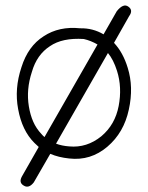

<svg xmlns="http://www.w3.org/2000/svg" viewBox="-20 -582 540 699"><path d="M103 82Q85 105 67 94Q47 83 60 60L121 -47Q113 -54 105 -62Q60 -107 46 -185Q32 -259 58 -337Q82 -414 139 -450Q195 -487 272 -479Q318 -480 357 -457L405 -541Q429 -571 447 -558Q466 -545 450 -523L395 -426Q428 -391 445 -335Q467 -265 449 -183Q431 -99 371 -48Q310 4 232 -5Q193 -9 163 -22ZM285 -440Q207 -445 162 -414Q114 -383 96 -320Q75 -256 85 -195Q90 -164 101 -139Q112 -114 131 -94Q136 -88 142 -83L335 -420Q311 -434 285 -440ZM232 -49Q296 -43 349 -86Q399 -128 412 -196Q425 -264 406 -324Q393 -365 373 -389L184 -59Q205 -51 232 -49Z"/></svg>

Font: Yomogi
Style: Regular
Weight: 400
Designer: satsuyako
Foundry: satsuyako
Version: Version 3.100